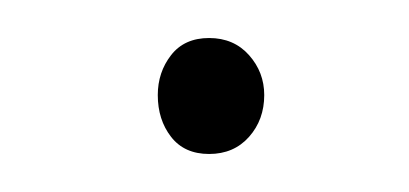

<svg xmlns="http://www.w3.org/2000/svg" viewBox="-20 -77 215 101"><path d="M90 4Q77 4 70 -5Q63 -14 63 -27Q63 -39 70 -48Q77 -57 90 -57Q103 -57 111 -48Q119 -39 119 -27Q119 -14 111 -5Q103 4 90 4Z"/></svg>

Font: Yanone Kaffeesatz ExtraLight
Style: Regular
Weight: 200
Designer: Yanone (Cyrillic: Daniel Pouzeot, Huerta Tipografica, and Cyreal)
Foundry: Yanone
Version: Version 2.003